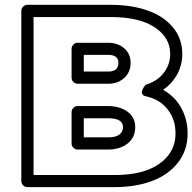

<svg xmlns="http://www.w3.org/2000/svg" viewBox="-20 -746 793 791"><path d="M67.9 0V-701.2Q67.9 -711.9 75.7 -719Q83.5 -726.1 92.8 -726.1H437Q521.5 -726.1 587.6 -702.9Q653.8 -679.7 692.4 -633.3Q731 -586.9 731 -523.9Q731 -478.5 710 -439.9Q689 -401.4 651.9 -376Q700.2 -349.1 726.6 -301.5Q752.9 -253.9 752.9 -195.8Q752.9 -127.4 713.9 -76.9Q674.8 -26.4 607.2 -0.7Q539.6 24.9 452.1 24.9H92.8Q82 24.9 75 17.1Q67.9 9.3 67.9 0ZM118.2 -24.9H452.1Q571.3 -24.9 637.2 -71.8Q703.1 -118.7 703.1 -195.8Q703.1 -254.4 670.4 -295.7Q637.7 -336.9 582 -349.1Q571.3 -351.1 567.1 -356.9Q563 -362.8 564.7 -369.4Q566.4 -376 569.8 -382.3Q573.2 -388.7 576.7 -392.6L580.1 -397Q627 -410.6 654.1 -445.1Q681.2 -479.5 681.2 -523.9Q681.2 -591.3 617.4 -633.5Q553.7 -675.8 437 -675.8H118.2ZM274.9 -154.8V-284.2Q274.9 -293.5 282 -301.3Q289.1 -309.1 299.8 -309.1H425.8Q472.7 -309.1 504.9 -286.1Q537.1 -263.2 537.1 -222.2Q537.1 -179.2 505.4 -154.5Q473.6 -129.9 425.8 -129.9H299.8Q290.5 -129.9 282.7 -137Q274.9 -144 274.9 -154.8ZM274.9 -425.8V-544.9Q274.9 -554.2 282 -562Q289.1 -569.8 299.8 -569.8H425.8Q465.3 -569.8 491.7 -547.1Q518.1 -524.4 518.1 -486.8Q518.1 -448.7 491.7 -424.8Q465.3 -400.9 425.8 -400.9H299.8Q290.5 -400.9 282.7 -408Q274.9 -415 274.9 -425.8ZM325.2 -180.2H425.8Q457.5 -180.2 472.2 -191.9Q486.8 -203.6 486.8 -222.2Q486.8 -258.8 425.8 -258.8H325.2ZM325.2 -451.2H425.8Q467.8 -451.2 467.8 -486.8Q467.8 -520 425.8 -520H325.2Z"/></svg>

Font: Trueno ExtraBold Outline
Style: Regular
Weight: 800
Width: 6
Designer: Julieta Ulanovsky
Foundry: Julieta Ulanovsky
Version: Version 3.001b | FøM Fix